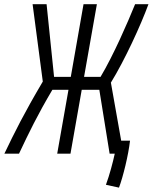

<svg xmlns="http://www.w3.org/2000/svg" viewBox="-59 -713 708 891"><path d="M206.5 0H268.1L320.3 -296.4H401.9L449.7 0H473.6C464.8 40.5 449.7 98.1 432.6 144.5L493.2 157.7C512.2 107.4 537.1 5.4 544.4 -60.1H503.4L455.6 -329.6C519.5 -433.1 594.7 -596.7 629.9 -693.4H567.9C533.7 -608.9 467.8 -457 407.7 -356.4H331.1L390.6 -693.4H328.6L269.5 -356.4H191.9L157.2 -693.4H92.3L139.6 -334.5C52.7 -187.5 8.8 -99.1 -38.6 0H29.3C74.7 -96.2 114.7 -179.2 184.1 -296.4H258.8Z"/></svg>

Font: Cascadia Mono NF Light
Style: Italic
Weight: 300
Italic angle: -10°
Monospace: yes
Designer: Aaron Bell
Foundry: Saja Typeworks
Version: Version 2404.023